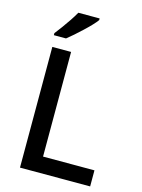

<svg xmlns="http://www.w3.org/2000/svg" viewBox="-137 -1019 810 1097"><g transform="rotate(15 268.0 -470.5)"><path d="M93 0V-714H204V-95H508V0ZM312 -931Q302 -917 283 -897Q264 -877 241 -855.5Q218 -834 196 -814.5Q174 -795 156 -781H84V-793Q99 -812 118 -838Q137 -864 155.5 -891.5Q174 -919 186 -941H312Z"/></g></svg>

Font: Noto Sans Syriac Eastern Medium
Style: Regular
Weight: 500
Designer: Patrick Giasson and the Monotype Design Team
Foundry: Monotype Imaging Inc.
Version: Version 3.001